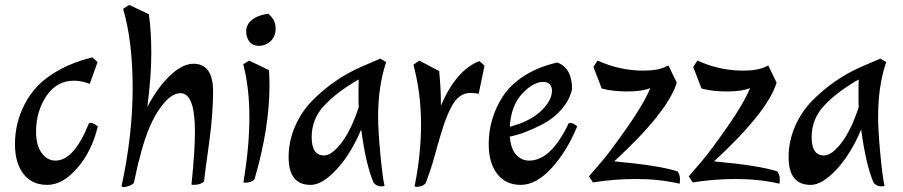

<svg xmlns="http://www.w3.org/2000/svg" viewBox="-20 -732 3682 783"><path d="M41 -144Q41 -230 80 -306Q102 -349 136 -384Q170 -419 226.5 -449.5Q283 -480 356 -498L378 -479L346 -390Q313 -403 282 -403Q211 -403 169 -340Q127 -277 127 -195Q127 -139 150 -108Q173 -77 206 -77Q281 -77 341 -225Q342 -231 350.5 -231Q359 -231 379 -217Q355 -116 295.5 -47Q236 22 173 22Q110 22 75.5 -23Q41 -68 41 -144Z M761 19Q775 -116 775 -195Q775 -352 716 -352Q672 -352 624.5 -279Q577 -206 546 -73H545Q540 -48 526 14Q520 21 506.5 26Q493 31 484.5 31Q476 31 476 26Q521 -183 521 -373.5Q521 -564 482 -696L507 -712L587 -674Q597 -607 597 -514.5Q597 -422 581 -296Q623 -376 673.5 -424Q724 -472 769 -472Q849 -472 849 -359Q849 -266 832 -143.5Q815 -21 812 8Q798 22 768 22Q761 22 761 19Z M1077 -446Q1079 -416 1079 -384Q1079 -210 1018 -1Q1004 13 980 13Q975 13 973.5 12Q972 11 973 9Q997 -134 997 -254Q997 -374 972 -470L996 -485ZM1074 -676Q1104 -651 1104 -616.5Q1104 -582 1083 -563.5Q1062 -545 1036.5 -545Q1011 -545 997.5 -562Q984 -579 984 -605Q984 -631 1007 -650.5Q1030 -670 1074 -676Z M1450 -458 1531 -493 1555 -479Q1522 -382 1522 -255Q1522 -201 1531 -105Q1540 -9 1548 25Q1548 28 1533 28Q1518 28 1504 14Q1472 -60 1453 -204Q1411 -104 1352.5 -41Q1294 22 1247 22Q1157 22 1157 -91Q1157 -156 1183 -216Q1209 -276 1253 -321Q1341 -410 1450 -458ZM1301 -98Q1333 -98 1372.5 -149.5Q1412 -201 1443 -295Q1442 -309 1442 -349Q1442 -389 1443 -408Q1357 -359 1304 -303.5Q1251 -248 1251 -173Q1251 -98 1301 -98Z M1956 -464 1932 -349Q1919 -353 1897 -353Q1875 -353 1855 -339Q1835 -325 1818 -291Q1801 -257 1789 -220Q1777 -183 1765 -141Q1753 -99 1745.5 -71.5Q1738 -44 1716 15Q1703 30 1679 30Q1671 30 1671 26Q1697 -101 1697 -226.5Q1697 -352 1666 -468L1690 -485L1771 -442Q1778 -370 1778 -315V-301Q1840 -446 1935 -483Z M2313 -368Q2302 -322 2269 -285Q2236 -248 2194 -226Q2117 -186 2059 -175Q2063 -125 2085 -101Q2107 -77 2138 -77Q2226 -77 2297 -225Q2298 -231 2307 -231Q2316 -231 2334 -217Q2291 -113 2228.5 -45.5Q2166 22 2104 22Q2042 22 2007.5 -23Q1973 -68 1973 -144Q1973 -249 2030 -338Q2061 -386 2117.5 -422.5Q2174 -459 2252 -477Q2313 -456 2313 -368ZM2196 -398Q2154 -398 2109 -349.5Q2064 -301 2059 -215Q2142 -237 2186.5 -279.5Q2231 -322 2231 -363Q2231 -378 2222 -388Q2213 -398 2196 -398Z M2743 -33Q2753 -20 2753 -1.5Q2753 17 2751 17Q2669 -2 2575.5 -2Q2482 -2 2398 12L2382 -13Q2403 -37 2436.5 -76.5Q2470 -116 2537.5 -212Q2605 -308 2632 -373Q2599 -359 2538.5 -359Q2478 -359 2434 -371L2400 -459L2417 -485Q2508 -444 2602 -444Q2664 -444 2695 -460L2706 -465L2740 -395Q2704 -276 2485 -74Q2671 -57 2743 -33Z M3150 -33Q3160 -20 3160 -1.5Q3160 17 3158 17Q3076 -2 2982.5 -2Q2889 -2 2805 12L2789 -13Q2810 -37 2843.5 -76.5Q2877 -116 2944.5 -212Q3012 -308 3039 -373Q3006 -359 2945.5 -359Q2885 -359 2841 -371L2807 -459L2824 -485Q2915 -444 3009 -444Q3071 -444 3102 -460L3113 -465L3147 -395Q3111 -276 2892 -74Q3078 -57 3150 -33Z M3489 -458 3570 -493 3594 -479Q3561 -382 3561 -255Q3561 -201 3570 -105Q3579 -9 3587 25Q3587 28 3572 28Q3557 28 3543 14Q3511 -60 3492 -204Q3450 -104 3391.5 -41Q3333 22 3286 22Q3196 22 3196 -91Q3196 -156 3222 -216Q3248 -276 3292 -321Q3380 -410 3489 -458ZM3340 -98Q3372 -98 3411.5 -149.5Q3451 -201 3482 -295Q3481 -309 3481 -349Q3481 -389 3482 -408Q3396 -359 3343 -303.5Q3290 -248 3290 -173Q3290 -98 3340 -98Z"/></svg>

Font: Julee
Style: Regular
Weight: 400
Version: Version 1.001